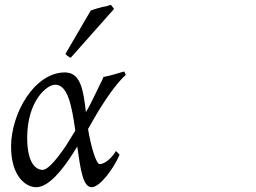

<svg xmlns="http://www.w3.org/2000/svg" viewBox="-20 -758 1062 798"><path d="M93 -185C93 -339 175 -406 209 -406C261 -406 278 -322 293 -215L254 -152C207 -83 176 -52 157 -52C131 -52 93 -77 93 -185ZM496 -461 452 -448C438 -444 424 -441 410 -438C407 -431 404 -422 398 -412L361 -336C354 -321 346 -307 337 -292C327 -378 317 -457 250 -457C122 -457 26 -285 26 -149C26 -24 88 20 130 20C164 20 216 -8 301 -149C315 -51 325 20 361 20C396 20 454 -60 477 -115C468 -124 470 -124 461 -130C453 -113 421 -76 394 -76C379 -76 356 -157 346 -222L384 -288C435 -372 474 -421 503 -447C500 -452 501 -453 496 -461ZM274 -518 454 -721 441 -738C436 -736 429 -734 422 -732C403 -730 364 -717 357 -714L252 -534C261 -524 265 -522 274 -518Z"/></svg>

Font: Temporarium
Style: Italic
Weight: 400
Italic angle: -7°
Version: Version 1.1